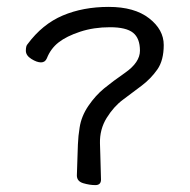

<svg xmlns="http://www.w3.org/2000/svg" viewBox="-20 -518 551 557"><path d="M271 -70 273 3Q273 19 256.5 19Q240 19 221.5 13.5Q203 8 203 -9L205 -70L206 -99Q207 -124 211 -148Q216 -181 236.5 -211Q257 -241 282 -261.5Q307 -282 343 -307Q386 -337 386 -371Q386 -407 366 -423Q346 -439 299 -439Q252 -439 212.5 -426Q173 -413 150 -395Q127 -377 116 -349Q111 -337 99 -337Q87 -337 71 -347Q55 -357 55 -371Q55 -385 60 -390Q103 -448 162 -473Q221 -498 295.5 -498Q370 -498 412.5 -465Q455 -432 455 -387.5Q455 -343 436.5 -316.5Q418 -290 391 -269.5Q364 -249 337 -229Q310 -209 289.5 -176Q269 -143 270 -102Z"/></svg>

Font: LXGW WenKai
Style: Regular
Weight: 400
Designer: LXGW / Fontworks Inc.
Foundry: LXGW / Fontworks Inc.
Version: Version 1.520; June 14, 2025